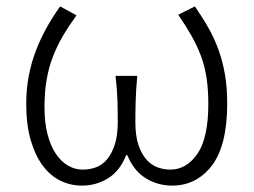

<svg xmlns="http://www.w3.org/2000/svg" viewBox="-20 -567 793 600"><path d="M236 13Q200 13 168.5 -2.5Q137 -18 113.5 -49.5Q90 -81 76 -129Q62 -177 62 -242Q62 -289 70 -330.5Q78 -372 92.5 -409.5Q107 -447 126 -481Q145 -515 168 -547L219 -519Q195 -486 176.5 -454.5Q158 -423 145 -389Q132 -355 125.5 -316.5Q119 -278 119 -232Q119 -184 128.5 -147.5Q138 -111 154.5 -86.5Q171 -62 192.5 -49.5Q214 -37 239 -37Q260 -37 279.5 -44Q299 -51 314 -68.5Q329 -86 338.5 -114.5Q348 -143 348 -186Q348 -218 347 -253Q346 -288 341 -330H409Q405 -288 404 -253Q403 -218 403 -186Q403 -143 412.5 -114.5Q422 -86 437.5 -68.5Q453 -51 472.5 -44Q492 -37 512 -37Q563 -37 597 -86.5Q631 -136 631 -242Q631 -287 625.5 -323.5Q620 -360 608 -392Q596 -424 578.5 -455Q561 -486 537 -521L589 -547Q612 -514 631 -480.5Q650 -447 663 -411Q676 -375 683 -334Q690 -293 690 -244Q690 -112 642 -49.5Q594 13 518 13Q473 13 435.5 -10Q398 -33 378 -82H374Q355 -33 318 -10Q281 13 236 13Z"/></svg>

Font: SpoqaHanSansJP-Light
Style: Regular
Weight: 300
Designer: [Source Han Sans]
Ryoko NISHIZUKA  (kana & ideographs); Paul D. Hunt (Latin, Greek & Cyrillic); Wenlong ZHANG  (bopomofo
Foundry: Spoqa (http://bi.spoqa.com)
Version: Version 1.002.20150607